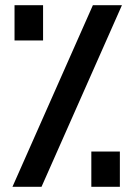

<svg xmlns="http://www.w3.org/2000/svg" viewBox="-20 -720 518 740"><path d="M28 0 338 -700H450L140 0ZM332 0V-136H442V0ZM36 -564V-700H146V-564Z"/></svg>

Font: Tektur SemiCondensed Medium
Style: Regular
Weight: 500
Width: 4
Designer: Adam Jagosz
Foundry: Adam Jagosz
Version: Version 1.005;gftools[0.9.30]